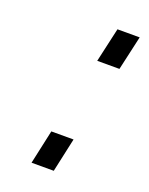

<svg xmlns="http://www.w3.org/2000/svg" viewBox="-93 -484 415 536"><g transform="rotate(20 115.0 -216.0)"><path d="M164 -432H230L207 -330H141ZM88 -101H154L132 0H66Z"/></g></svg>

Font: Panefresco 250wt
Style: Italic
Weight: 300
Version: Version 1.000